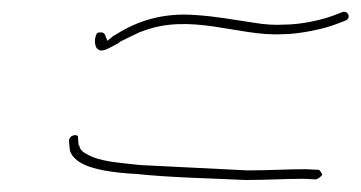

<svg xmlns="http://www.w3.org/2000/svg" viewBox="-20 -457 601 320"><path d="M95 -221 96 -211C96 -203 101 -194 114 -186C134 -174 170 -169 208 -167C265 -161 327 -160 389 -157C424 -157 453 -159 486 -159C493 -159 500 -158 506 -158C509 -158 516 -163 517 -166C517 -167 513 -174 511 -174L489 -175C456 -175 429 -173 393 -173C333 -176 270 -179 212 -182C180 -186 147 -187 125 -200C119 -203 113 -207 112 -215H111L110 -227C112 -235 94 -233 95 -221ZM139 -395C137 -388 139 -378 142 -376C149 -369 157 -374 179 -386V-387C189 -392 202 -398 214 -404H215C297 -437 377 -396 450 -400H451C479 -400 521 -409 541 -417L554 -422C567 -426 560 -440 551 -437L538 -432C518 -424 482 -416 454 -416C439 -415 421 -416 404 -419C371 -424 338 -430 305 -432C251 -436 209 -422 174 -400L173 -399H172C171 -398 171 -398 170 -398L159 -389L155 -399C154 -402 151 -403 148 -403H147C142 -403 141 -402 139 -395ZM489 -175Z"/></svg>

Font: Stray Cat
Style: ExLtObl
Weight: 200
Version: Version 1.0